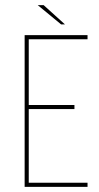

<svg xmlns="http://www.w3.org/2000/svg" viewBox="-20 -728 386 748"><path d="M76 0V-591H321V-575H92V-319H270V-303H92V-16H321V0ZM218 -633 127 -708H150L233 -633Z"/></svg>

Font: Alumni Sans Pinstripe
Style: Regular
Weight: 400
Designer: Robert E. Leuschke
Foundry: Robert E. Leuschke
Version: Version 1.010; ttfautohint (v1.8.4.7-5d5b)